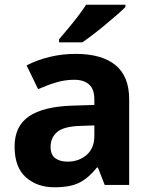

<svg xmlns="http://www.w3.org/2000/svg" viewBox="-20 -786 644 816"><path d="M302 -557Q412 -557 470.5 -509.5Q529 -462 529 -364V0H425L396 -74H392Q357 -30 318 -10Q279 10 211 10Q138 10 90 -32.5Q42 -75 42 -163Q42 -250 103 -291.5Q164 -333 286 -337L381 -340V-364Q381 -407 358.5 -427Q336 -447 296 -447Q256 -447 218 -435.5Q180 -424 142 -407L93 -508Q137 -531 190.5 -544Q244 -557 302 -557ZM323 -251Q251 -249 223 -225Q195 -201 195 -162Q195 -128 215 -113.5Q235 -99 267 -99Q315 -99 348 -127.5Q381 -156 381 -208V-253ZM513 -756Q499 -742 476 -722Q453 -702 426.5 -680Q400 -658 374.5 -638.5Q349 -619 330 -606H231V-619Q247 -638 268.5 -663.5Q290 -689 311 -716.5Q332 -744 346 -766H513Z"/></svg>

Font: Noto Sans Vithkuqi
Style: Bold
Weight: 700
Version: Version 1.001; ttfautohint (v1.8.4.7-5d5b)